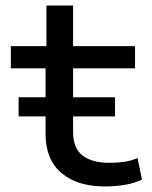

<svg xmlns="http://www.w3.org/2000/svg" viewBox="-20 -662 546 691"><path d="M357 9Q258 9 201 -39.5Q144 -88 144 -180V-416H19V-496H147V-642H243V-496H466V-416H243V-188Q243 -128 277.5 -102Q312 -76 373 -76Q401 -76 426 -79.5Q451 -83 475 -93L491 -16Q465 -3 431 3Q397 9 357 9ZM47 -243V-312H394V-243Z"/></svg>

Font: Nunito Sans 7pt Expanded
Style: Regular
Weight: 400
Width: 7
Designer: Vernon Adams
Foundry: Vernon Adams
Version: Version 3.101;gftools[0.9.27]